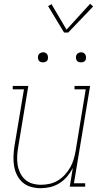

<svg xmlns="http://www.w3.org/2000/svg" viewBox="-20 -982 540 1010"><path d="M194 8Q168 8 143 1Q118 -6 99.5 -22Q81 -38 69.5 -61Q58 -84 54 -109Q50 -134 51 -160.5Q52 -187 56 -213L106 -512H47V-530H129L76 -210Q72 -187 70.5 -163Q69 -139 72.5 -116.5Q76 -94 85.5 -73.5Q95 -53 111.5 -38Q128 -23 150 -16.5Q172 -10 196 -10Q218 -10 241 -15Q264 -20 284.5 -32.5Q305 -45 321.5 -63Q338 -81 349.5 -101.5Q361 -122 367.5 -144Q374 -166 378 -189L431 -512H372V-530H454L369 -18H428V0H347L363 -98Q351 -75 333.5 -54Q316 -33 293 -18.5Q270 -4 244.5 2Q219 8 194 8ZM406 -654Q400 -654 394 -656Q388 -658 384.5 -663Q381 -668 380 -674Q379 -680 380 -686Q381 -691 383.5 -695Q386 -699 389.5 -701.5Q393 -704 397.5 -705.5Q402 -707 406 -707Q413 -707 418.5 -704.5Q424 -702 427.5 -697Q431 -692 432 -686Q433 -680 432 -674Q432 -669 429.5 -665Q427 -661 423 -658.5Q419 -656 415 -655Q411 -654 406 -654ZM206 -654Q200 -654 194 -656Q188 -658 184.5 -663Q181 -668 180 -674Q179 -680 180 -686Q181 -691 183.5 -695Q186 -699 189.5 -701.5Q193 -704 197.5 -705.5Q202 -707 206 -707Q213 -707 218.5 -704.5Q224 -702 227.5 -697Q231 -692 232 -686Q233 -680 232 -674Q232 -669 229.5 -665Q227 -661 223 -658.5Q219 -656 215 -655Q211 -654 206 -654ZM339 -811H317L233 -950L251 -960L330 -826L454 -962L470 -948Z"/></svg>

Font: Iosevka Slab Thin Oblique
Style: Regular
Weight: 100
Italic angle: -9°
Monospace: yes
Designer: Belleve Invis
Foundry: Belleve Invis
Version: Version 11.1.0; ttfautohint (v1.8.3)